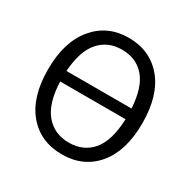

<svg xmlns="http://www.w3.org/2000/svg" viewBox="-159 -853 1010 1017"><g transform="rotate(30 346.0 -344.0)"><path d="M346.2 -700.2Q477.1 -700.2 555.4 -606.7Q633.8 -513.2 633.8 -342.8Q633.8 -175.3 555.7 -81.5Q477.5 12.2 346.2 12.2Q214.8 12.2 136.5 -80.3Q58.1 -172.9 58.1 -341.8Q58.1 -509.3 137.2 -604.7Q216.3 -700.2 346.2 -700.2ZM346.2 -627.9Q260.3 -627.9 207.8 -567.6Q155.3 -507.3 147 -382.8H544.9Q537.6 -507.8 485.8 -567.9Q434.1 -627.9 346.2 -627.9ZM346.2 -60.1Q436.5 -60.1 488.8 -122.8Q541 -185.5 545.9 -317.9H146Q150.9 -186.5 204.6 -123.3Q258.3 -60.1 346.2 -60.1Z"/></g></svg>

Font: Fira Sans Book
Style: Regular
Weight: 350
Designer: Carrois Corporate & Edenspiekermann AG
Foundry: Carrois Corporate GbR & Edenspiekermann AG
Version: Version 4.203;PS 004.203;hotconv 1.0.88;makeotf.lib2.5.64775